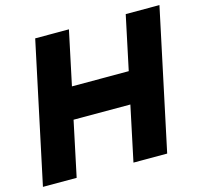

<svg xmlns="http://www.w3.org/2000/svg" viewBox="-102 -812 973 924"><g transform="rotate(-15 384.5 -350.0)"><path d="M1 0 150 -700H318L261 -431H544L601 -700H769L620 0H452L510 -274H227L169 0Z"/></g></svg>

Font: Red Hat Display Black
Style: Italic
Weight: 900
Italic angle: -12°
Designer: Pentagram, MCKL
Foundry: Pentagram, MCKL
Version: Version 1.023; ttfautohint (v1.8.3)